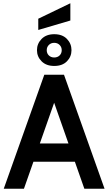

<svg xmlns="http://www.w3.org/2000/svg" viewBox="-20 -1159 665 1179"><path d="M459 -166H166V-278H459ZM296 -575H329L127 0H3L252 -700H373L622 0H498ZM313 -754Q264 -754 235.5 -782.5Q207 -811 207 -851Q207 -891 235.5 -920Q264 -949 313 -949Q363 -949 391 -920Q419 -891 419 -851Q419 -811 391 -782.5Q363 -754 313 -754ZM313 -806Q333 -806 346 -818.5Q359 -831 359 -851Q359 -870 346 -883Q333 -896 313 -896Q293 -896 280 -883Q267 -870 267 -851Q267 -831 280 -818.5Q293 -806 313 -806ZM215 -975V-1044L412 -1139V-1033Z"/></svg>

Font: Cabin VF Beta
Style: Regular
Weight: 400
Designer: Pablo Impallari
Foundry: Pablo Impallari. http://www.impallari.com Igino Marini. http://www.ikern.com
Version: Version 2.200